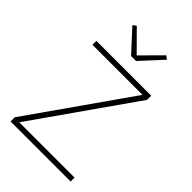

<svg xmlns="http://www.w3.org/2000/svg" viewBox="-270 -1035 1139 1139"><g transform="rotate(45 300.0 -465.5)"><path d="M552 0H48V-35L490 -665H70V-698H530V-663L88 -33H552ZM279 -780 155 -915 176 -931 300 -806 424 -931 445 -915 321 -780Z"/></g></svg>

Font: IBM Plex Mono ExtLt
Style: Regular
Weight: 200
Monospace: yes
Designer: Mike Abbink, Paul van der Laan, Pieter van Rosmalen
Foundry: Bold Monday
Version: Version 2.3